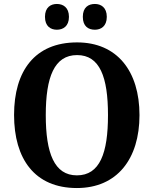

<svg xmlns="http://www.w3.org/2000/svg" viewBox="-20 -939 776 969"><path d="M459 -789C489 -789 519 -806 519 -854C519 -902 489 -919 459 -919C426 -919 398 -902 398 -854C398 -806 426 -789 459 -789ZM267 -789C298 -789 328 -806 328 -854C328 -902 298 -919 267 -919C236 -919 207 -902 207 -854C207 -806 236 -789 267 -789ZM368 10C571 10 684 -137 684 -358C684 -580 571 -725 369 -725C155 -725 51 -580 51 -359C51 -137 155 10 368 10ZM368 -54C254 -54 211 -166 211 -358C211 -550 254 -661 369 -661C484 -661 525 -550 525 -358C525 -166 484 -54 368 -54Z"/></svg>

Font: Noto Serif SemiCondensed
Style: Bold
Weight: 700
Width: 4
Designer: Monotype Design Team
Foundry: Monotype Imaging Inc.
Version: Version 2.015